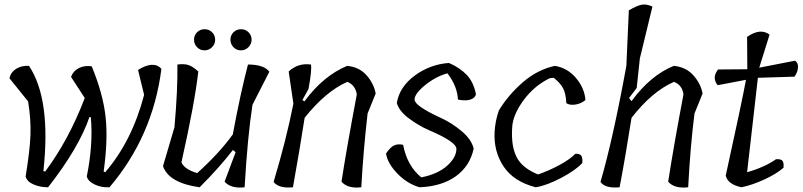

<svg xmlns="http://www.w3.org/2000/svg" viewBox="-20 -833 3570 854"><path d="M441 -70 448 -67Q567 -205 621 -411L594 -522Q663 -565 698 -527Q660 -227 467 0Q432 2 402 -12Q372 -26 366 -48Q395 -192 384 -311L378 -313Q332 -177 194 0Q159 0 129.5 -12.5Q100 -25 94 -48Q113 -164 115.5 -233Q118 -302 105 -382L22 -485Q28 -512 52 -527Q76 -542 109 -540Q208 -391 173 -72L181 -70Q286 -211 357 -397L296 -491Q305 -517 330.5 -530Q356 -543 388 -538Q438 -417 449.5 -314.5Q461 -212 441 -70Z M1016 -236V-238Q1049 -416 1083 -546Q1154 -546 1178 -514L1103 -367Q1081 -224 1068 0Q1007 7 979 -25L1028 -156L1016 -166Q956 -88 868 0Q731 -19 705 -94L756 -267Q771 -437 769 -546Q800 -550 819 -543.5Q838 -537 862 -515Q846 -373 787 -111Q800 -80 857 -63Q957 -153 1016 -236ZM937 -656.5Q937 -637 923 -623Q909 -609 889.5 -609Q870 -609 856.5 -623Q843 -637 843 -656.5Q843 -676 856.5 -689.5Q870 -703 890 -703Q910 -703 923.5 -689.5Q937 -676 937 -656.5ZM1099 -656.5Q1099 -637 1085 -623Q1071 -609 1051.5 -609Q1032 -609 1018.5 -623Q1005 -637 1005 -656.5Q1005 -676 1018.5 -689.5Q1032 -703 1052 -703Q1072 -703 1085.5 -689.5Q1099 -676 1099 -656.5Z M1325 -388 1334 -382Q1418 -496 1524 -540Q1578 -535 1610.5 -498Q1643 -461 1651 -417L1615 -328Q1596 -162 1587 0Q1526 7 1499 -25Q1520 -163 1567 -413Q1561 -454 1525 -469Q1429 -427 1335 -309Q1313 -167 1283 0Q1219 6 1197 -24Q1253 -210 1285 -372L1264 -515Q1306 -554 1363 -546Q1368 -522 1352 -437Z M2010 -171Q2010 -202 1888 -254Q1842 -274 1798.5 -306.5Q1755 -339 1745 -375Q1757 -447 1825 -497Q1893 -547 1977 -553Q2025 -532 2055.5 -500.5Q2086 -469 2097 -414Q2094 -398 2073.5 -390.5Q2053 -383 2017 -390Q2014 -450 1970 -507Q1917 -492 1870.5 -454Q1824 -416 1824 -390Q1824 -362 1944 -307Q1990 -286 2033.5 -249.5Q2077 -213 2087 -172Q2070 -94 2007.5 -49Q1945 -4 1846 0Q1791 -16 1747.5 -61Q1704 -106 1697 -150Q1715 -177 1731.5 -185.5Q1748 -194 1773 -189Q1791 -95 1854 -44Q1928 -59 1969 -96Q2010 -133 2010 -171Z M2448 -540Q2504 -531 2542 -486Q2580 -441 2584 -388Q2565 -372 2540 -368Q2515 -364 2499 -374Q2497 -417 2484.5 -440.5Q2472 -464 2443 -487L2425 -485Q2355 -451 2307.5 -385.5Q2260 -320 2258 -264Q2253 -184 2277.5 -135Q2302 -86 2373 -57Q2420 -73 2467.5 -98.5Q2515 -124 2539 -149Q2560 -150 2566 -139.5Q2572 -129 2570 -108Q2541 -76 2476.5 -42Q2412 -8 2363 0Q2265 -25 2220 -92.5Q2175 -160 2180 -247Q2183 -297 2199 -342Q2241 -411 2305.5 -467Q2370 -523 2448 -540Z M2778 -397 2789 -383Q2873 -498 2977 -540Q3031 -535 3064 -498Q3097 -461 3105 -417L3069 -328Q3050 -177 3041 0Q2979 7 2952 -25Q2978 -192 3020 -413Q3015 -454 2978 -469Q2881 -427 2789 -309Q2763 -142 2736 0Q2671 6 2651 -24Q2706 -212 2766 -540L2777 -787Q2813 -808 2834 -812Q2855 -816 2882 -804L2826 -573L2812 -442Z M3514 -492 3351 -487Q3344 -420 3327.5 -280.5Q3311 -141 3303 -67Q3381 -89 3432 -125Q3455 -126 3461 -117Q3467 -108 3465 -87Q3433 -59 3379.5 -34.5Q3326 -10 3278 0Q3217 -13 3208 -52Q3281 -384 3298 -478L3172 -454Q3145 -488 3174 -524L3304 -525L3303 -669Q3362 -710 3403 -679L3357 -532L3516 -563Q3530 -555 3529.5 -534.5Q3529 -514 3514 -492Z"/></svg>

Font: Tillana
Style: Regular
Weight: 400
Designer: Lipi Raval (Devanagari, Latin), Jonny Pinhorn (Latin)
Foundry: Indian Type Foundry
Version: Version 2.002;PS 1.0;hotconv 1.0.79;makeotf.lib2.5.61930; tt